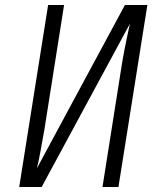

<svg xmlns="http://www.w3.org/2000/svg" viewBox="-20 -750 640 770"><path d="M57 0 173 -730H237L158 -230Q150 -185 142 -141.5Q134 -98 128 -75L481 -730H571L455 0H391L470 -500Q473 -519 478.5 -547Q484 -575 490 -604Q496 -633 501 -655L147 0Z"/></svg>

Font: JetBrains Mono NL ExtraLight
Style: Italic
Weight: 200
Italic angle: -9°
Monospace: yes
Designer: Philipp Nurullin, Konstantin Bulenkov
Foundry: JetBrains
Version: Version 2.305; ttfautohint (v1.8.4.7-5d5b)